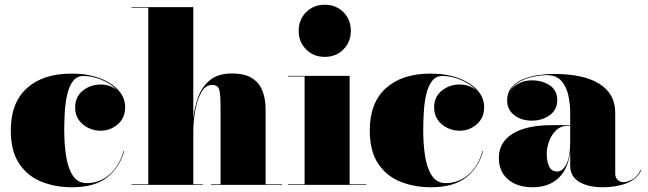

<svg xmlns="http://www.w3.org/2000/svg" viewBox="-20 -780 2732 810"><path d="M504 -143.5Q484.5 -72.5 431.5 -31.2Q378.5 10 284 10Q213.5 10 154.8 -13.5Q96 -37 60.8 -89.8Q25.5 -142.5 25.5 -230Q25.5 -346.5 93.5 -408Q161.5 -469.5 282 -469.5Q348 -469.5 399 -450.8Q450 -432 479 -400Q508 -368 508 -328Q508 -282.5 476.8 -255.5Q445.5 -228.5 404 -228.5Q379 -228.5 354.5 -239.5Q330 -250.5 313.5 -272.5Q297 -294.5 297 -327Q297 -372 329.8 -397.8Q362.5 -423.5 404 -423.5Q445 -423.5 474 -399.5Q448 -427.5 408.2 -443.5Q368.5 -459.5 332.5 -459.5Q304 -459.5 287.5 -437.2Q271 -415 263.2 -380Q255.5 -345 253.2 -305.2Q251 -265.5 251 -230Q251 -173 258.8 -122Q266.5 -71 287.2 -39.2Q308 -7.5 346 -7.5Q400.5 -7.5 442 -43.5Q483.5 -79.5 501.5 -143.5Z M535.5 -2.5H605.5V-747.5H535.5V-750H795.5V-280Q800 -326 815.8 -369.8Q831.5 -413.5 865.5 -441.8Q899.5 -470 958.5 -470Q1012 -470 1043 -450.5Q1074 -431 1087.2 -396.8Q1100.5 -362.5 1100.5 -319V-2.5H1170.5V0H870.5V-2.5H910.5V-327.5Q910.5 -369.5 907.5 -389.5Q904.5 -409.5 896.5 -415.5Q888.5 -421.5 874.5 -421.5Q847 -421.5 829.5 -390.8Q812 -360 803.8 -314.2Q795.5 -268.5 795.5 -223V-2.5H835.5V0H535.5Z M1240 -650Q1240 -697.5 1271.5 -728.8Q1303 -760 1350 -760Q1397.5 -760 1428.8 -728.8Q1460 -697.5 1460 -650Q1460 -603 1428.8 -571.5Q1397.5 -540 1350 -540Q1303 -540 1271.5 -571.5Q1240 -603 1240 -650ZM1195 -2.5H1265V-457.5H1195V-460H1455V-2.5H1525V0H1195Z M2018.5 -143.5Q1999 -72.5 1946 -31.2Q1893 10 1798.5 10Q1728 10 1669.2 -13.5Q1610.5 -37 1575.2 -89.8Q1540 -142.5 1540 -230Q1540 -346.5 1608 -408Q1676 -469.5 1796.5 -469.5Q1862.5 -469.5 1913.5 -450.8Q1964.5 -432 1993.5 -400Q2022.5 -368 2022.5 -328Q2022.5 -282.5 1991.2 -255.5Q1960 -228.5 1918.5 -228.5Q1893.5 -228.5 1869 -239.5Q1844.5 -250.5 1828 -272.5Q1811.5 -294.5 1811.5 -327Q1811.5 -372 1844.2 -397.8Q1877 -423.5 1918.5 -423.5Q1959.5 -423.5 1988.5 -399.5Q1962.5 -427.5 1922.8 -443.5Q1883 -459.5 1847 -459.5Q1818.5 -459.5 1802 -437.2Q1785.5 -415 1777.8 -380Q1770 -345 1767.8 -305.2Q1765.5 -265.5 1765.5 -230Q1765.5 -173 1773.2 -122Q1781 -71 1801.8 -39.2Q1822.5 -7.5 1860.5 -7.5Q1915 -7.5 1956.5 -43.5Q1998 -79.5 2016 -143.5Z M2308.5 -252H2385.5V-304.5Q2385.5 -340.5 2377.8 -377Q2370 -413.5 2348.8 -438.2Q2327.5 -463 2287.5 -463Q2264.5 -463 2233 -457Q2201.5 -451 2173.2 -436Q2145 -421 2131.5 -395Q2144.5 -416 2169.2 -428.5Q2194 -441 2224 -441Q2268 -441 2299.5 -419.8Q2331 -398.5 2331 -358Q2331 -317 2299 -294Q2267 -271 2224 -271Q2178.5 -271 2149 -294.5Q2119.5 -318 2119.5 -356Q2119.5 -388.5 2137.2 -410.2Q2155 -432 2184.2 -444.8Q2213.5 -457.5 2248.5 -462.8Q2283.5 -468 2317.5 -468Q2443 -468 2509.2 -426Q2575.5 -384 2575.5 -304.5V-47Q2575.5 -32 2585 -21.8Q2594.5 -11.5 2612.5 -11.5Q2624 -11.5 2645.8 -22Q2667.5 -32.5 2683 -63.5L2685.5 -63Q2668.5 -25 2624.8 -7.5Q2581 10 2522.5 10Q2461 10 2423.2 -13Q2385.5 -36 2385.5 -80V-139Q2376.5 -66 2335.2 -28Q2294 10 2227 10Q2162 10 2123.2 -23.2Q2084.5 -56.5 2084.5 -113.5Q2084.5 -180.5 2143.2 -216.2Q2202 -252 2308.5 -252ZM2331 -56.5Q2354 -56.5 2369.8 -88Q2385.5 -119.5 2385.5 -180.5V-249.5H2377Q2345.5 -249.5 2325.5 -229.8Q2305.5 -210 2296 -182.8Q2286.5 -155.5 2286.5 -133Q2286.5 -99.5 2296.5 -78Q2306.5 -56.5 2331 -56.5Z"/></svg>

Font: Bodoni* 72pt Fatface
Style: Regular
Weight: 900
Version: Version 2.3